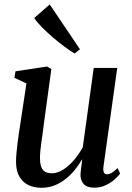

<svg xmlns="http://www.w3.org/2000/svg" viewBox="-20 -856 610 886"><path d="M171 10.5Q138 10.5 111.8 -1.8Q85.5 -14 69.8 -40.5Q54 -67 54 -109.5Q54 -125.5 55.8 -147.5Q57.5 -169.5 60.8 -194.5Q64 -219.5 67.5 -243.5Q71 -267.5 74 -286L102 -471L46.5 -497L51.5 -527L197 -549L217 -537.5L182.5 -285.5Q180.5 -265.5 177.2 -243.5Q174 -221.5 171 -200Q168 -178.5 166.2 -159.8Q164.5 -141 164.5 -127.5Q164.5 -100.5 170.8 -85Q177 -69.5 189.2 -63Q201.5 -56.5 219.5 -56.5Q245 -56.5 271.5 -73.2Q298 -90 321.5 -117.5Q345 -145 362 -176.5L412.5 -542.5H521L457.5 -87.5Q455 -69.5 459.5 -60.5Q464 -51.5 473.5 -51.5Q483 -51.5 494.8 -58Q506.5 -64.5 522.5 -80.5L534.5 -55.5Q528 -45.5 511 -29.8Q494 -14 469.2 -2Q444.5 10 415 10Q381 10 366 -7Q351 -24 351.5 -50Q351.5 -53 352.2 -60.8Q353 -68.5 354.2 -79Q355.5 -89.5 357 -100.2Q358.5 -111 359.5 -119L358.5 -120Q343.5 -94.5 324.5 -71.2Q305.5 -48 282 -29.5Q258.5 -11 231 -0.2Q203.5 10.5 171 10.5ZM324 -609Q305 -620.5 278.5 -640Q252 -659.5 224.5 -683Q197 -706.5 173.8 -730Q150.5 -753.5 138 -773L209.5 -835.5L349 -628.5Z"/></svg>

Font: Merriweather 60pt Medium
Style: Italic
Weight: 500
Italic angle: -7.8°
Version: Version 2.101